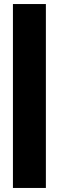

<svg xmlns="http://www.w3.org/2000/svg" viewBox="-20 -750 291 950"><path d="M44 180V-730H207V180Z"/></svg>

Font: MuseoModerno Black
Style: Regular
Weight: 900
Designer: Pablo Cosgaya, Héctor Gatti, Marcela Romero, and the Authors of The MuseoModerno Project.
Foundry: Omnibus-Type Team
Version: Version 1.001